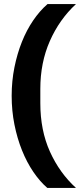

<svg xmlns="http://www.w3.org/2000/svg" viewBox="-20 -780 391 938"><path d="M37 -312Q37 -384 50.5 -451Q64 -518 87 -575.5Q110 -633 142 -680Q174 -727 212 -760H351Q270 -685 223.5 -579.5Q177 -474 177 -346V-276Q177 -143 224 -39Q271 65 351 138H211Q175 107 143 60Q111 13 87.5 -45.5Q64 -104 50.5 -171.5Q37 -239 37 -312Z"/></svg>

Font: Aneliza ExtraBold
Style: Regular
Weight: 800
Designer: Mike Abbink, Paul van der Laan, Pieter van Rosmalen
Foundry: Bold Monday
Version: Version 3.001;September 8, 2019;FontCreator 11.5.0.2425 64-b